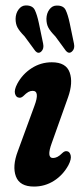

<svg xmlns="http://www.w3.org/2000/svg" viewBox="-20 -677 310 706"><path d="M175 -96Q182.5 -96 190.8 -100Q199 -104 209.5 -114.5Q218 -122.5 226 -121Q236 -120 239.8 -106.2Q243.5 -92.5 231.5 -69.5Q211.5 -33 178.2 -12Q145 9 105 9Q52.5 9 38.5 -28.2Q24.5 -65.5 45.5 -121L106.5 -287.5Q127.5 -343 100 -343Q92 -343 84.2 -338.8Q76.5 -334.5 65.5 -323.5Q57 -316 49.5 -318Q39 -319 35.2 -332.5Q31.5 -346 43.5 -369Q62.5 -404.5 96.2 -426.2Q130 -448 170.5 -448Q223 -448 236.2 -410.5Q249.5 -373 230 -318.5L170.5 -151.5Q150 -96 175 -96ZM122.8 -592.5 138.6 -516.5Q142.6 -498 131.7 -487.5Q120.8 -477.5 109.8 -489.5L70.2 -543.5Q51.5 -562.5 44.4 -575.8Q37.3 -589 37.3 -608Q37.8 -628 48.3 -642.2Q58.8 -656.5 74.2 -657Q99.7 -657.5 108 -640.2Q116.3 -623 122.8 -592.5ZM236.2 -592.5 252 -516.5Q256 -498 245.1 -488Q234.2 -477.5 222.8 -489.5L183.6 -543Q164.5 -562.5 157.6 -575.8Q150.7 -589 150.7 -608Q151.2 -628 161.5 -642Q171.8 -656 187.2 -656.5Q213.1 -657.5 221.4 -640.2Q229.7 -623 236.2 -592.5Z"/></svg>

Font: Fraunces 144pt SuperSoft SemiBold
Style: Italic
Weight: 600
Italic angle: -16°
Version: Version 1.000;[b76b70a41]